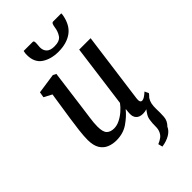

<svg xmlns="http://www.w3.org/2000/svg" viewBox="-312 -887 1213 1213"><g transform="rotate(-45 294.0 -280.5)"><path d="M187.5 10Q153.5 10 124.8 -2Q96 -14 78.5 -42.2Q61 -70.5 60.5 -120.5Q60.5 -155 66.2 -202.8Q72 -250.5 78.5 -294.5L107 -481.5L54 -509.5L60.5 -547L195 -566.5L216 -556L181 -290.5Q175.5 -247 169.8 -208.2Q164 -169.5 164 -136.5Q164 -87.5 181.8 -70.8Q199.5 -54 230.5 -54Q256 -54 282.2 -67Q308.5 -80 331.5 -100Q354.5 -120 370.5 -142L426.5 -562.5H528.5L465 -89.5Q460 -53 480 -53Q489.5 -53 501 -60Q512.5 -67 531 -83.5L543.5 -57Q541.5 -53.5 536.2 -47.2Q531 -41 523.5 -33.5Q512.5 -16.5 508.8 2.2Q505 21 505.5 44.5Q507 83 504.8 116.5Q502.5 150 476 176Q465 202 435.8 219.2Q406.5 236.5 365 242.5L357.5 213.5Q380 204 393.8 193.5Q407.5 183 415.5 166.5Q425 147 424.5 121.2Q424 95.5 428 69Q430.5 48.5 440.2 32.5Q450 16.5 460 4Q443 9.5 426 9.5Q395 9.5 379.5 -7.2Q364 -24 366 -52.5Q365.5 -56 366.8 -66.8Q368 -77.5 369 -87L367.5 -88Q338.5 -52 293.8 -21Q249 10 187.5 10ZM253 -804.5Q260 -804.5 261.8 -798.8Q263.5 -793 263.5 -785Q263.5 -776 262.2 -766Q261 -756 261 -747.5Q261 -720 277.8 -703.5Q294.5 -687 330.5 -687Q378 -687 395.5 -712.5Q413 -738 417.5 -773Q419 -784.5 423 -794.5Q427 -804.5 436 -804.5H508.5Q508.5 -801 508.2 -797.5Q508 -794 507.5 -789.5Q494 -713.5 446.2 -679.2Q398.5 -645 325 -645Q258 -645 213.2 -675.2Q168.5 -705.5 168.5 -771.5Q168.5 -779.5 169.2 -787.8Q170 -796 172.5 -804.5Z"/></g></svg>

Font: Merriweather
Style: Italic
Weight: 400
Italic angle: -7.8°
Designer: Eben Sorkin
Foundry: Eben Sorkin
Version: Version 2.100